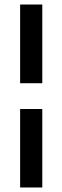

<svg xmlns="http://www.w3.org/2000/svg" viewBox="-20 -713 276 849"><path d="M69 -693H167V-345H69ZM69 -231H167V116H69Z"/></svg>

Font: Yrsa
Style: Bold
Weight: 700
Version: Version 2.004